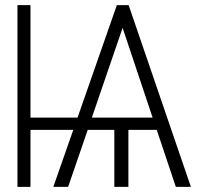

<svg xmlns="http://www.w3.org/2000/svg" viewBox="-20 -727 832 747"><path d="M98.6 -269.5H281.7L434.6 -707H480.5L722.7 0H664.1L589.8 -221.7H479.5V0H424.8V-221.7H321.3L245.1 0H187.5L265.1 -221.7H98.6V0H47.9V-707H98.6ZM573.7 -269.5 457 -618.7 337.4 -269.5Z"/></svg>

Font: Pretendard Std ExtraLight
Style: Regular
Weight: 200
Designer: Base glyphs from Inter by Rasmus Andersson; Hangeul glyphs from Noto Sans CJK(Source Han Sans) by Jang Soo-young and Kan
Foundry: Kil Hyung-jin
Version: Version 1.309